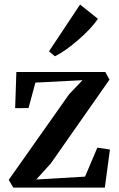

<svg xmlns="http://www.w3.org/2000/svg" viewBox="-20 -848 540 868"><path d="M353 -485.5 140 -474.5 109 -359.5 48.5 -359 54 -522.5H456L475 -488L210 -109.5L144 -36.5L364.5 -49.5L420 -180.5L477 -172L454 0H40L19.5 -35L292.5 -422ZM227.5 -594 201.5 -616 342 -827.5 422.5 -763Q409 -742 385.5 -717Q362 -692 334 -667.8Q306 -643.5 278.5 -624Q251 -604.5 229 -594Z"/></svg>

Font: Merriweather 96pt SemiBold
Style: Regular
Weight: 600
Version: Version 2.100